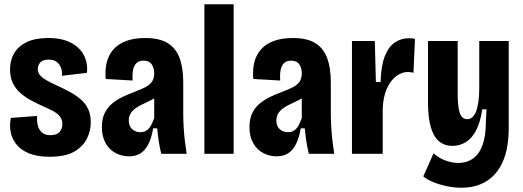

<svg xmlns="http://www.w3.org/2000/svg" viewBox="-20 -720 2451 899"><path d="M213 14Q154 14 115.5 -2Q77 -18 56 -45Q35 -72 29.5 -104Q24 -136 31 -168L154 -177Q152 -155 156.5 -134.5Q161 -114 175.5 -100.5Q190 -87 216 -87Q246 -87 259 -102.5Q272 -118 272 -138Q272 -160 260 -175Q248 -190 227 -201Q206 -212 178 -224Q152 -236 125.5 -250Q99 -264 76 -284Q53 -304 40 -331Q27 -358 27 -396Q27 -438 46.5 -471Q66 -504 105.5 -523Q145 -542 206 -542Q271 -542 313 -519.5Q355 -497 373.5 -460Q392 -423 387 -379L270 -365Q272 -383 266.5 -400Q261 -417 247 -429Q233 -441 207 -441Q181 -441 169 -428Q157 -415 157 -397Q157 -381 167 -368.5Q177 -356 197 -344.5Q217 -333 246 -320Q279 -305 308 -289Q337 -273 359 -254Q381 -235 393 -209Q405 -183 405 -147Q405 -106 386 -69Q367 -32 325.5 -9Q284 14 213 14Z M584 12Q551 12 522 -3Q493 -18 475 -49Q457 -80 457 -125Q457 -163 470 -190Q483 -217 505.5 -235.5Q528 -254 555.5 -267Q583 -280 613 -291Q639 -301 659 -311Q679 -321 690.5 -336Q702 -351 702 -377Q702 -401 690.5 -418.5Q679 -436 652 -436Q631 -436 619 -424.5Q607 -413 603 -392.5Q599 -372 601 -343L475 -350Q471 -392 479.5 -427Q488 -462 510.5 -488Q533 -514 570.5 -528Q608 -542 660 -542Q727 -542 765.5 -518Q804 -494 821 -448Q838 -402 838 -334V-184Q838 -158 840 -124Q842 -90 846 -57.5Q850 -25 854 0H735Q727 -33 723 -60.5Q719 -88 716 -119H697Q690 -75 675 -45.5Q660 -16 638 -2Q616 12 584 12ZM637 -101Q651 -101 661 -106Q671 -111 678.5 -120Q686 -129 691.5 -141.5Q697 -154 702 -167V-289L735 -283Q724 -271 708 -262Q692 -253 675 -245Q658 -237 641.5 -229Q625 -221 612 -211Q599 -201 591 -187.5Q583 -174 583 -156Q583 -130 598.5 -115.5Q614 -101 637 -101Z M937 0V-700H1074V0Z M1275 12Q1242 12 1213 -3Q1184 -18 1166 -49Q1148 -80 1148 -125Q1148 -163 1161 -190Q1174 -217 1196.5 -235.5Q1219 -254 1246.5 -267Q1274 -280 1304 -291Q1330 -301 1350 -311Q1370 -321 1381.5 -336Q1393 -351 1393 -377Q1393 -401 1381.5 -418.5Q1370 -436 1343 -436Q1322 -436 1310 -424.5Q1298 -413 1294 -392.5Q1290 -372 1292 -343L1166 -350Q1162 -392 1170.5 -427Q1179 -462 1201.5 -488Q1224 -514 1261.5 -528Q1299 -542 1351 -542Q1418 -542 1456.5 -518Q1495 -494 1512 -448Q1529 -402 1529 -334V-184Q1529 -158 1531 -124Q1533 -90 1537 -57.5Q1541 -25 1545 0H1426Q1418 -33 1414 -60.5Q1410 -88 1407 -119H1388Q1381 -75 1366 -45.5Q1351 -16 1329 -2Q1307 12 1275 12ZM1328 -101Q1342 -101 1352 -106Q1362 -111 1369.5 -120Q1377 -129 1382.5 -141.5Q1388 -154 1393 -167V-289L1426 -283Q1415 -271 1399 -262Q1383 -253 1366 -245Q1349 -237 1332.5 -229Q1316 -221 1303 -211Q1290 -201 1282 -187.5Q1274 -174 1274 -156Q1274 -130 1289.5 -115.5Q1305 -101 1328 -101Z M1628 0V-298V-528H1735L1740 -336H1762Q1764 -411 1781.5 -456Q1799 -501 1828.5 -521Q1858 -541 1894 -541Q1901 -541 1908 -540.5Q1915 -540 1923 -537L1916 -379Q1911 -381 1903 -382Q1895 -383 1889 -383Q1862 -383 1835.5 -363.5Q1809 -344 1791.5 -305.5Q1774 -267 1772 -210V0Z M2142 159Q2108 159 2073.5 152Q2039 145 2010.5 133.5Q1982 122 1962 106L2010 -2Q2036 21 2067 32Q2098 43 2127 43Q2165 43 2194 23Q2223 3 2239 -40Q2255 -83 2255 -151L2258 -208H2238Q2229 -146 2208.5 -108Q2188 -70 2159.5 -53.5Q2131 -37 2099 -37Q2061 -37 2035.5 -58.5Q2010 -80 1997 -125Q1984 -170 1984 -241V-528H2123V-286Q2123 -219 2133 -190.5Q2143 -162 2168 -162Q2181 -162 2191.5 -171Q2202 -180 2209 -198Q2216 -216 2220 -243.5Q2224 -271 2224 -307V-528H2362V-123Q2362 -63 2351.5 -16.5Q2341 30 2321 63Q2301 96 2273.5 117.5Q2246 139 2212.5 149Q2179 159 2142 159Z"/></svg>

Font: Bricolage Grotesque Condensed
Style: Bold
Weight: 700
Width: 3
Designer: Mathieu Triay
Foundry: Atelier Triay
Version: Version 1.001;gftools[0.9.33.dev8+g029e19f]